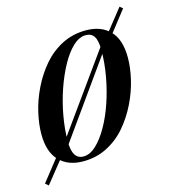

<svg xmlns="http://www.w3.org/2000/svg" viewBox="-124 -671 728 828"><g transform="rotate(-15 240.0 -257.0)"><path d="M313 -509Q284 -509 256 -483Q228 -457 203.5 -412.5Q179 -368 160 -313Q141 -258 130.5 -199Q120 -140 120 -87Q120 -45 132.5 -25.5Q145 -6 169 -6Q198 -6 226 -32Q254 -58 279 -102Q304 -146 322.5 -200.5Q341 -255 351.5 -314Q362 -373 362 -428Q362 -472 350 -490.5Q338 -509 313 -509ZM18 -146Q18 -190 30 -242Q42 -294 67 -345Q92 -396 127.5 -437.5Q163 -479 211.5 -504Q260 -529 319 -529Q386 -529 425 -489.5Q464 -450 464 -369Q464 -325 452 -273Q440 -221 415 -170Q390 -119 354.5 -77.5Q319 -36 270.5 -11Q222 14 163 14Q96 14 57 -26Q18 -66 18 -146ZM386 -464 486 -590 499 -579 396 -447ZM387 -448 107 -55 96 -73 377 -465ZM97 -55 -8 76 -22 64 86 -73Z"/></g></svg>

Font: Playfair Display Medium
Style: Italic
Weight: 500
Italic angle: -14°
Designer: Claus Eggers Sørensen
Foundry: Claus Eggers Sørensen
Version: Version 1.203